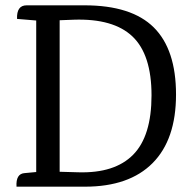

<svg xmlns="http://www.w3.org/2000/svg" viewBox="-20 -701 718 721"><path d="M80 -681H297Q474 -681 557.5 -598Q641 -515 641 -346Q641 -177 553 -88.5Q465 0 299 0H42Q39 -49 73 -51L116 -55V-624L44 -630Q42 -681 80 -681ZM257 -627 205 -625H204V-56L274 -54Q411 -50 480 -120Q549 -190 549 -343Q549 -496 477.5 -564Q406 -632 257 -627Z"/></svg>

Font: Karma Medium
Style: Regular
Weight: 500
Designer: Joana Correia
Foundry: Indian Type Foundry
Version: Version 1.202;PS 1.0;hotconv 1.0.78;makeotf.lib2.5.61930; tt